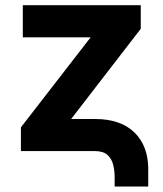

<svg xmlns="http://www.w3.org/2000/svg" viewBox="-20 -565 608 718"><path d="M408.7 132.5V95.9Q408.7 73.9 403.4 51.7Q398.1 29.5 382.3 14.7Q366.5 0 334.9 0H58.2V-88.8L318.9 -425.4H65.3V-545.5H506.4V-457.4L246.1 -120H334.9Q431.1 -120 482.8 -69.6Q534.4 -19.2 534.4 67.8V132.5Z"/></svg>

Font: InterMG
Style: Bold
Weight: 700
Designer: Rasmus Andersson
Foundry: rsms
Version: Version 3.019;December 26, 2023;FontCreator 15.0.0.2955 64-b